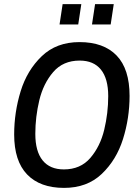

<svg xmlns="http://www.w3.org/2000/svg" viewBox="-20 -903 678 935"><path d="M49 -248Q49 -356 80.5 -458.5Q112 -561 183.5 -629.5Q255 -698 367 -698Q485 -698 548 -632.5Q611 -567 611 -436Q611 -328 579 -226Q547 -124 475.5 -56Q404 12 292 12Q175 12 112 -53.5Q49 -119 49 -248ZM507 -435Q507 -520 471.5 -564Q436 -608 368 -608Q287 -608 239 -552Q191 -496 171.5 -415Q152 -334 152 -251Q152 -166 187.5 -122Q223 -78 291 -78Q372 -78 420 -134Q468 -190 487.5 -271Q507 -352 507 -435ZM285 -883H376L361 -784H270ZM443 -883H534L519 -784H428Z"/></svg>

Font: Archivo Narrow Medium
Style: Italic
Weight: 500
Italic angle: -8°
Designer: Hector Gatti
Foundry: Omnibus-Type
Version: Version 2.001